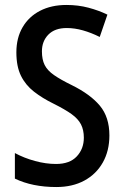

<svg xmlns="http://www.w3.org/2000/svg" viewBox="-20 -744 499 774"><path d="M421 -198Q421 -136 394.5 -89Q368 -42 320 -16Q272 10 207 10Q159 10 117 1.5Q75 -7 40 -24V-127Q77 -107 121 -95Q165 -83 206 -83Q261 -83 289.5 -113.5Q318 -144 318 -189Q318 -220 306.5 -242.5Q295 -265 268.5 -284Q242 -303 196 -326Q151 -348 117 -374.5Q83 -401 64.5 -438.5Q46 -476 46 -533Q46 -591 71 -634Q96 -677 141.5 -700.5Q187 -724 248 -724Q295 -724 336.5 -713Q378 -702 413 -685L382 -595Q348 -612 314.5 -621.5Q281 -631 249 -631Q201 -631 175 -604.5Q149 -578 149 -537Q149 -504 160 -482Q171 -460 197.5 -441.5Q224 -423 269 -401Q344 -364 382.5 -318Q421 -272 421 -198Z"/></svg>

Font: Noto Sans Myanmar Condensed Medium
Style: Regular
Weight: 500
Width: 3
Designer: Monotype Design Team
Foundry: Monotype Imaging Inc.
Version: Version 2.107; ttfautohint (v1.8.4.7-5d5b)